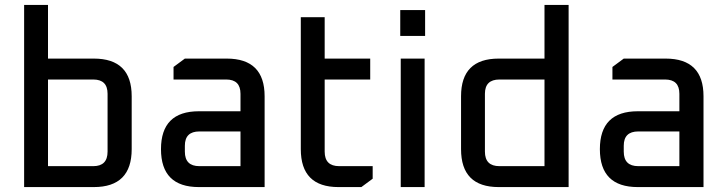

<svg xmlns="http://www.w3.org/2000/svg" viewBox="-20 -760 2951 780"><path d="M78 0V-740H175V-522H361Q515 -522 515 -369V-154Q515 0 361 0ZM175 -85H359Q417 -85 417 -144V-379Q417 -437 359 -437H175Z M788 0Q634 0 634 -154Q634 -308 788 -308H957V-379Q957 -437 899 -437H685V-488L731 -522H901Q1055 -522 1055 -369V0ZM731 -144Q731 -85 790 -85H957V-226H790Q731 -226 731 -168Z M1202 -154V-690H1299V-522H1484V-437H1299V-144Q1299 -85 1358 -85H1494V-34L1448 0H1355Q1202 0 1202 -154Z M1606 -614V-719H1707V-614ZM1608 0V-522H1705V0Z M1853 -154V-369Q1853 -522 2006 -522H2192V-740H2290V0H2006Q1853 0 1853 -154ZM1950 -144Q1950 -85 2009 -85H2192V-437H2009Q1950 -437 1950 -379Z M2571 0Q2417 0 2417 -154Q2417 -308 2571 -308H2740V-379Q2740 -437 2682 -437H2468V-488L2514 -522H2684Q2838 -522 2838 -369V0ZM2514 -144Q2514 -85 2573 -85H2740V-226H2573Q2514 -226 2514 -168Z"/></svg>

Font: Oxanium Medium
Style: Regular
Weight: 500
Designer: Severin Meyer
Version: Version 1.001